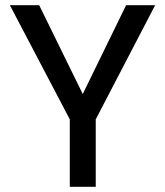

<svg xmlns="http://www.w3.org/2000/svg" viewBox="-20 -720 637 740"><path d="M249 0V-260L18 -700H131L313 -329H285L466 -700H578L349 -260V0Z"/></svg>

Font: DM Sans 17pt Medium
Style: Regular
Weight: 500
Version: Version 4.004;gftools[0.9.30]